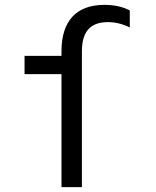

<svg xmlns="http://www.w3.org/2000/svg" viewBox="-20 -770 640 790"><path d="M233 0H317V-559C317 -640 352 -679 424 -679C454 -679 484 -672 514 -657V-727C486 -742 450 -750 410 -750C294 -750 233 -684 233 -559V-540H81V-465H233Z"/></svg>

Font: CommitMonoNiceRocks
Style: Regular
Weight: 400
Monospace: yes
Designer: Eigil Nikolajsen
Foundry: Eigil Nikolajsen
Version: Version 1.143